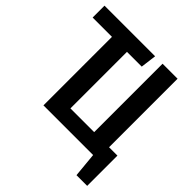

<svg xmlns="http://www.w3.org/2000/svg" viewBox="-223 -850 1167 1167"><g transform="rotate(45 361.0 -266.5)"><path d="M637 -102H709V158H617L602 0H175V-589H9V-691H444L431 -589H304V-103H508V-691H637Z"/></g></svg>

Font: Fira Sans Condensed Medium
Style: Regular
Weight: 500
Width: 3
Designer: Carrois Corporate & Edenspiekermann AG
Foundry: Carrois Corporate GbR & Edenspiekermann AG
Version: Version 4.203;PS 004.203;hotconv 1.0.88;makeotf.lib2.5.64775